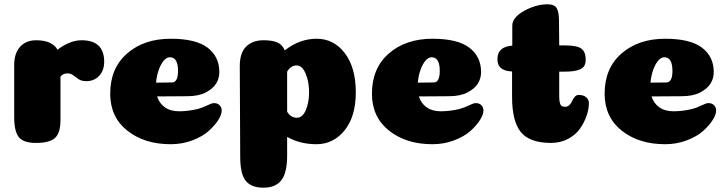

<svg xmlns="http://www.w3.org/2000/svg" viewBox="-20 -664 3384 892"><path d="M261 -107Q261 -47 236 -23.5Q211 0 147 0Q88 0 67 -27.5Q46 -55 46 -118V-364Q46 -398 58 -423.5Q70 -449 93 -463Q116 -477 147 -477Q223 -477 247 -433Q305 -477 359 -477Q464 -477 464 -377Q464 -337 441 -312Q418 -287 381 -287Q359 -287 345.5 -296Q332 -305 320.5 -314Q309 -323 294 -323Q272 -323 261 -308Z M773 6Q651 6 571.5 -57Q492 -120 492 -229Q492 -347 570.5 -415.5Q649 -484 773 -484Q890 -484 944.5 -442.5Q999 -401 999 -329Q999 -315 995.5 -302Q992 -289 984.5 -276.5Q977 -264 964.5 -253.5Q952 -243 936 -234.5Q920 -226 898 -221.5Q876 -217 851 -217L710 -216Q720 -184 746 -165.5Q772 -147 812 -147Q855 -147 900 -158Q919 -163 941.5 -174Q964 -185 974 -185Q991 -185 1000.5 -175Q1010 -165 1010 -150Q1010 -132 994 -106.5Q978 -81 949.5 -55.5Q921 -30 874 -12Q827 6 773 6ZM705 -280Q774 -281 780 -281Q795 -281 802 -299Q807 -312 807 -335Q807 -398 769 -398Q755 -398 741.5 -383Q728 -368 718 -340.5Q708 -313 705 -280Z M1314 58Q1314 139 1287 173.5Q1260 208 1204 208Q1148 208 1122 176.5Q1096 145 1096 65L1094 -357Q1094 -419 1124 -448Q1154 -477 1204 -477Q1243 -477 1267 -467.5Q1291 -458 1303 -430Q1372 -484 1451 -484Q1531 -484 1582 -417Q1633 -350 1633 -235Q1633 -123 1581 -58.5Q1529 6 1450 6Q1374 6 1314 -28ZM1314 -145Q1331 -117 1359 -117Q1386 -117 1401 -153Q1416 -189 1416 -235Q1416 -284 1400 -322Q1384 -360 1358 -360Q1331 -360 1314 -331Z M1989 6Q1867 6 1787.5 -57Q1708 -120 1708 -229Q1708 -347 1786.5 -415.5Q1865 -484 1989 -484Q2106 -484 2160.5 -442.5Q2215 -401 2215 -329Q2215 -315 2211.5 -302Q2208 -289 2200.5 -276.5Q2193 -264 2180.5 -253.5Q2168 -243 2152 -234.5Q2136 -226 2114 -221.5Q2092 -217 2067 -217L1926 -216Q1936 -184 1962 -165.5Q1988 -147 2028 -147Q2071 -147 2116 -158Q2135 -163 2157.5 -174Q2180 -185 2190 -185Q2207 -185 2216.5 -175Q2226 -165 2226 -150Q2226 -132 2210 -106.5Q2194 -81 2165.5 -55.5Q2137 -30 2090 -12Q2043 6 1989 6ZM1921 -280Q1990 -281 1996 -281Q2011 -281 2018 -299Q2023 -312 2023 -335Q2023 -398 1985 -398Q1971 -398 1957.5 -383Q1944 -368 1934 -340.5Q1924 -313 1921 -280Z M2359 -214V-332Q2334 -333 2319 -340.5Q2304 -348 2297.5 -360Q2291 -372 2291 -390Q2291 -447 2360 -452V-545Q2360 -583 2415 -613.5Q2470 -644 2524 -644Q2557 -644 2567 -625Q2577 -606 2577 -568L2578 -453H2605Q2660 -453 2680.5 -438.5Q2701 -424 2701 -386Q2701 -370 2695 -359Q2689 -348 2675.5 -342Q2662 -336 2643 -333.5Q2624 -331 2596 -331H2578V-221Q2578 -205 2579.5 -194.5Q2581 -184 2584 -178Q2587 -172 2592.5 -170Q2598 -168 2606 -168Q2618 -168 2626 -176.5Q2634 -185 2638.5 -195.5Q2643 -206 2650.5 -214.5Q2658 -223 2668 -223Q2691 -223 2703.5 -212Q2716 -201 2716 -185Q2716 -158 2705.5 -127Q2695 -96 2675 -67Q2655 -38 2619.5 -19Q2584 0 2540 0Q2441 0 2400 -50Q2359 -100 2359 -214Z M3070 6Q2948 6 2868.5 -57Q2789 -120 2789 -229Q2789 -347 2867.5 -415.5Q2946 -484 3070 -484Q3187 -484 3241.5 -442.5Q3296 -401 3296 -329Q3296 -315 3292.5 -302Q3289 -289 3281.5 -276.5Q3274 -264 3261.5 -253.5Q3249 -243 3233 -234.5Q3217 -226 3195 -221.5Q3173 -217 3148 -217L3007 -216Q3017 -184 3043 -165.5Q3069 -147 3109 -147Q3152 -147 3197 -158Q3216 -163 3238.5 -174Q3261 -185 3271 -185Q3288 -185 3297.5 -175Q3307 -165 3307 -150Q3307 -132 3291 -106.5Q3275 -81 3246.5 -55.5Q3218 -30 3171 -12Q3124 6 3070 6ZM3002 -280Q3071 -281 3077 -281Q3092 -281 3099 -299Q3104 -312 3104 -335Q3104 -398 3066 -398Q3052 -398 3038.5 -383Q3025 -368 3015 -340.5Q3005 -313 3002 -280Z"/></svg>

Font: Coiny 2.0
Style: Regular
Weight: 400
Version: Version 1.001 July 11, 2018